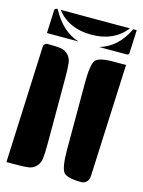

<svg xmlns="http://www.w3.org/2000/svg" viewBox="-99 -690 550 739"><g transform="rotate(15 176.5 -320.0)"><path d="M213 -120V-380Q213 -456 226.5 -473Q240 -490 298 -490H348L328 -40Q327 -27 318.5 -18.5Q310 -10 298 -10Q241 -10 227 -27.5Q213 -45 213 -120ZM0 -10 20 -475Q20 -481 24.5 -485.5Q29 -490 35 -490Q71 -490 88 -487.5Q105 -485 117.5 -472.5Q130 -460 132.5 -440Q135 -420 135 -380V-120Q135 -80 132.5 -60Q130 -40 117.5 -27.5Q105 -15 88 -12.5Q71 -10 35 -10ZM22 -530 26 -620Q26 -630 36 -630H38Q81 -550 148 -530ZM230 -530Q302 -551 339 -630H353L349 -540Q349 -530 339 -530ZM50 -630H326Q278 -568 188 -568Q98 -568 50 -630Z"/></g></svg>

Font: PrimecolorB
Style: Medium
Weight: 500
Designer: gluk
Foundry: gluk
Version: Version 0.672